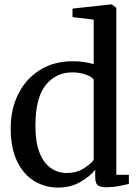

<svg xmlns="http://www.w3.org/2000/svg" viewBox="-20 -839 626 870"><path d="M242.5 11Q185 11 136.2 -18Q87.5 -47 58 -107Q28.5 -167 28.5 -259Q28.5 -344 62.5 -412.5Q96.5 -481 159.8 -521.2Q223 -561.5 310 -561.5Q337 -561.5 361.5 -557.8Q386 -554 404.5 -548.5V-750L308.5 -761.5V-800L481 -819H487L507 -803.5V-47H564V-5.5Q544.5 -1 517.5 4.2Q490.5 9.5 462 9.5Q437.5 9.5 424.5 1.5Q411.5 -6.5 411.5 -36V-70Q388.5 -40.5 344.8 -14.8Q301 11 242.5 11ZM282.5 -55Q325 -55 357.5 -74.8Q390 -94.5 404.5 -114V-478.5Q396.5 -491 368.8 -501Q341 -511 307 -511Q235 -511 188.2 -455Q141.5 -399 140.5 -273.5Q140 -195.5 159 -147.5Q178 -99.5 210.8 -77.2Q243.5 -55 282.5 -55Z"/></svg>

Font: Merriweather Text
Style: Regular
Weight: 400
Designer: Eben Sorkin
Foundry: Eben Sorkin
Version: Version 2.100; ttfautohint (v1.7.19-72a1) -l 8 -r 50 -G 200 